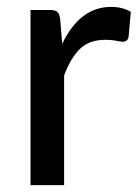

<svg xmlns="http://www.w3.org/2000/svg" viewBox="-20 -537 406 557"><path d="M166 0H68.5V-508H125Q140.5 -508 146.5 -502.2Q152.5 -496.5 154.5 -482L160.5 -410Q212 -517 302.5 -517Q335.5 -517 359.5 -502.5L353 -429.5Q349.5 -416 336.5 -416Q331 -416 320.5 -418Q305 -421.5 285.5 -421.5Q238.5 -421.5 211.5 -394.8Q184.5 -368 166 -318Z"/></svg>

Font: Verano Sans Medium
Style: Regular
Weight: 500
Designer: Lukasz Dziedzic with Adam Twardoch and Botio Nikoltchev
Foundry: tyPoland Lukasz Dziedzic
Version: Version 3.001;December 28, 2019;FontCreator 12.0.0.2547 64-b